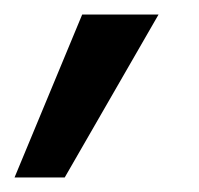

<svg xmlns="http://www.w3.org/2000/svg" viewBox="-28 -121 273 264"><path d="M61 123H-8L85 -101H190Z"/></svg>

Font: Hind Vadodara
Style: Regular
Weight: 400
Designer: Hitesh Malaviya
Foundry: Indian Type Foundry
Version: Version 0.702;PS 1.0;hotconv 1.0.81;makeotf.lib2.5.63406